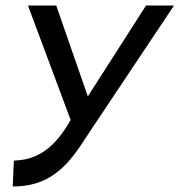

<svg xmlns="http://www.w3.org/2000/svg" viewBox="-20 -471 648 693"><path d="M81 -451 235 -38C176 67 112 104 40 108L30 109L26 202H35C173 199 235 112 295 18L608 -451H507L297 -123L183 -451Z"/></svg>

Font: Charger Pro
Style: ExBdObl
Weight: 400
Designer: Jasper
Foundry: Cannot Into Space Fonts
Version: Version 1.09